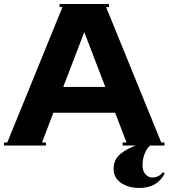

<svg xmlns="http://www.w3.org/2000/svg" viewBox="-20 -720 835 950"><path d="M0 0V-15.1H16.1L289.1 -685.1H274.9V-700.2H519V-685.1H504.9L777.8 -15.1H793.9V0H723.1Q707 12.2 696 40Q685.1 67.9 685.1 99.1Q685.1 125.5 699.5 141.8Q713.9 158.2 732.9 158.2Q766.6 158.2 786.1 131.8L794.9 138.2Q758.3 210 669.9 210Q614.7 210 578.4 184.6Q542 159.2 542 115.2Q542 91.8 551 73Q560.1 54.2 577.1 40.5Q594.2 26.9 611.6 17.8Q628.9 8.8 651.9 0H586.9V-15.1H606L549.8 -162.1H244.1L188 -15.1H207V0ZM397 -561 293 -290H501Z"/></svg>

Font: Copperplate CC
Style: Bold
Weight: 700
Designer: indestructible type*
Foundry: Cowboy Collective
Version: Version 1.000